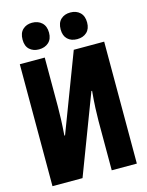

<svg xmlns="http://www.w3.org/2000/svg" viewBox="-134 -1005 832 1086"><g transform="rotate(-15 281.5 -461.5)"><path d="M35 0V-714H181V-428Q181 -395 179.5 -354Q178 -313 174 -259H178L351 -714H529V0H382V-290Q382 -321 384 -364.5Q386 -408 391 -463H387L211 0ZM386 -767Q351 -767 330 -787Q309 -807 309 -844Q309 -883 330.5 -903Q352 -923 386 -923Q421 -923 442.5 -902.5Q464 -882 464 -844Q464 -807 442.5 -787Q421 -767 386 -767ZM162 -767Q129 -767 107.5 -786.5Q86 -806 86 -844Q86 -883 107.5 -903Q129 -923 162 -923Q197 -923 219 -902.5Q241 -882 241 -844Q241 -807 219 -787Q197 -767 162 -767Z"/></g></svg>

Font: Noto Sans Mono SemiCondensed Black
Style: Regular
Weight: 900
Width: 4
Designer: Monotype Design Team
Foundry: Monotype Imaging Inc.
Version: Version 2.014; ttfautohint (v1.8.4.7-5d5b)